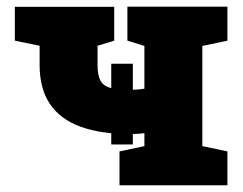

<svg xmlns="http://www.w3.org/2000/svg" viewBox="-20 -548 718 568"><path d="M333.5 0V-100.1L407.2 -115.7V-154.3Q395.5 -152.3 383.5 -151.9Q371.6 -151.4 364.7 -151.4Q278.3 -151.4 218.5 -173.1Q158.7 -194.8 127.9 -240.2Q97.2 -285.6 97.2 -355.5V-412.6L23.9 -427.7V-527.8H268.6H317.9V-427.7L268.6 -412.6V-355.5Q268.6 -325.2 277.3 -309.3Q286.1 -293.5 307.1 -287.8Q328.1 -282.2 364.7 -282.2Q374 -282.2 384.5 -283Q395 -283.7 407.2 -285.6V-412.1L356.9 -427.7V-528.3H652.8V-427.7L578.6 -412.1V-115.7L652.8 -100.1V0ZM309.1 -120.6V-359.4H373V-120.6Z"/></svg>

Font: Roboto Slab LO Black
Style: Regular
Weight: 900
Designer: Google
Version: Version 2.000